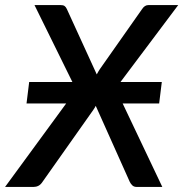

<svg xmlns="http://www.w3.org/2000/svg" viewBox="-39 -740 726 760"><path d="M446.5 -330.5 603.5 0H502.5Q491 0 484.5 -6.5Q478 -13 474.5 -20.5L340 -321Q336 -313 330 -304.5L129.5 -20.5Q122 -9 113 -4.5Q104 0 93.5 0H-19L223 -330.5H66L76.5 -415.5H247.5L97.5 -720H199.5Q211 -720 216.2 -716.5Q221.5 -713 225.5 -704.5L344 -445.5Q346.5 -450.5 349.5 -455.5Q352.5 -460.5 356 -466L523 -703.5Q528.5 -712 534.8 -716Q541 -720 549.5 -720H666.5L438 -415.5H601.5L591 -330.5Z"/></svg>

Font: Lato SemiBold
Style: Italic
Weight: 600
Italic angle: -7°
Designer: Lukasz Dziedzic with Adam Twardoch and Botio Nikoltchev
Foundry: tyPoland Lukasz Dziedzic
Version: Version 2.015; 2015-08-06; http://www.latofonts.com/